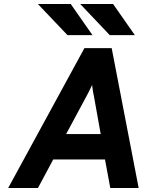

<svg xmlns="http://www.w3.org/2000/svg" viewBox="-20 -941 730 961"><path d="M21 0 402.5 -700H539L674 0H532L505.5 -143H246.5L170 0ZM311 -270H484L450 -460Q448.5 -466 446.5 -477.2Q444.5 -488.5 443 -499.5Q441.5 -510.5 441 -516Q438.5 -510 433.5 -499.8Q428.5 -489.5 423.2 -479.2Q418 -469 414.5 -462.5ZM318 -765 169.5 -921H334L443 -765ZM529.5 -765 381.5 -921H546L655 -765Z"/></svg>

Font: Overpass ExtraBold
Style: Italic
Weight: 800
Italic angle: -10°
Designer: Delve Withrington, Dave Bailey, Thomas Jockin
Foundry: Delve Fonts LLC
Version: Version 4.000